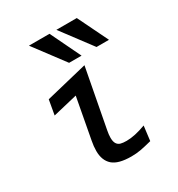

<svg xmlns="http://www.w3.org/2000/svg" viewBox="-189 -923 979 1055"><g transform="rotate(-30 300.0 -395.5)"><path d="M152.5 -800H283L375.5 -608H296.5ZM326.5 -800H456L549.5 -608H470.5ZM183.5 -113.5Q183.5 -143.5 190 -176L238 -434L83 -397L99.5 -490.5L363 -554.5L292.5 -182.5Q287.5 -157 287.5 -137.5Q287.5 -112.5 296 -99.5Q304.5 -86.5 319 -82.5Q333.5 -78.5 356.5 -78.5Q408 -78.5 479 -105L467.5 -12.5Q423.5 -1 395.5 4Q367.5 9 337 9Q254 9 218.8 -22.2Q183.5 -53.5 183.5 -113.5Z"/></g></svg>

Font: JuliaMono Medium
Style: Italic
Weight: 500
Italic angle: -9°
Monospace: yes
Designer: cormullion
Foundry: corm
Version: Version 0.054; ttfautohint (v1.8.4)